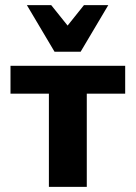

<svg xmlns="http://www.w3.org/2000/svg" viewBox="-20 -730 530 750"><path d="M171 0V-473H319V0ZM21 -364V-473H469V-364ZM193 -528 220 -600 308 -710H403L295 -528ZM193 -528 85 -710H180L269 -599L295 -528Z"/></svg>

Font: Ysabeau SC ExtraBold
Style: Regular
Weight: 800
Designer: Christian Thalmann (Catharsis Fonts)
Version: Version 2.001;gftools[0.9.30]; featfreeze: smcp